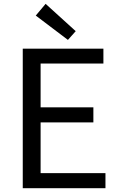

<svg xmlns="http://www.w3.org/2000/svg" viewBox="-20 -989 628 1009"><path d="M99.6 0V-733.4H523.4V-655.3H193.4V-424.8H470.7V-345.7H193.4V-79.1H534.2V0ZM336.9 -779.3 168 -907.2 219.7 -968.8 377.9 -825.2Z"/></svg>

Font: Gen Shin Gothic Regular
Style: Regular
Weight: 400
Designer: [Source Han Sans]
Ryoko NISHIZUKA  (kana & ideographs); Paul D. Hunt (Latin, Greek & Cyrillic); Wenlong ZHANG  (bopomofo
Version: Version 1.002.20150607